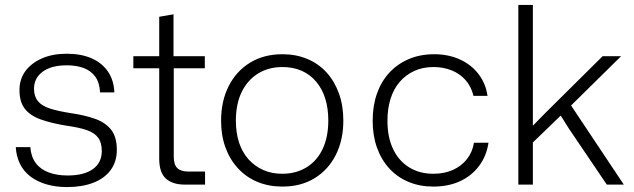

<svg xmlns="http://www.w3.org/2000/svg" viewBox="-20 -749 2573 779"><path d="M252 10Q205 10 167 -1.5Q129 -13 102 -34Q75 -55 60.5 -85.5Q46 -116 44 -152H103Q106 -113 125 -87.5Q144 -62 177.5 -49.5Q211 -37 254 -37Q321 -37 357 -63Q393 -89 393 -136Q393 -170 378.5 -190Q364 -210 332.5 -221Q301 -232 250 -239Q188 -249 145 -264.5Q102 -280 80.5 -308Q59 -336 59 -383Q59 -428 83 -460.5Q107 -493 150 -512Q193 -531 251 -531Q310 -531 352.5 -512Q395 -493 418.5 -458Q442 -423 444 -374H386Q384 -414 366.5 -438Q349 -462 319.5 -473Q290 -484 251 -484Q188 -484 153 -458Q118 -432 118 -389Q118 -358 134 -338.5Q150 -319 183 -308.5Q216 -298 267 -290Q323 -282 365.5 -267Q408 -252 431 -222.5Q454 -193 454 -141Q454 -93 429 -59Q404 -25 358.5 -7.5Q313 10 252 10Z M730 0Q680 0 653 -24.5Q626 -49 626 -105V-472H521V-521H626V-681L684 -691V-521H811V-472H685V-113Q685 -81 699.5 -67Q714 -53 744 -53H812V0Z M1126 8Q1070 8 1024.5 -11Q979 -30 946 -65.5Q913 -101 895 -150Q877 -199 877 -259Q877 -339 908 -400Q939 -461 995 -495Q1051 -529 1126 -529Q1181 -529 1226.5 -510Q1272 -491 1304.5 -455.5Q1337 -420 1355 -370.5Q1373 -321 1373 -260Q1373 -181 1342.5 -120.5Q1312 -60 1256.5 -26Q1201 8 1126 8ZM1125 -44Q1181 -44 1223.5 -70Q1266 -96 1289 -144.5Q1312 -193 1312 -260Q1312 -310 1299.5 -349.5Q1287 -389 1262.5 -418Q1238 -447 1203.5 -462Q1169 -477 1126 -477Q1070 -477 1027.5 -451Q985 -425 961 -376.5Q937 -328 937 -259Q937 -210 950 -170.5Q963 -131 988 -103Q1013 -75 1047.5 -59.5Q1082 -44 1125 -44Z M1738 8Q1683 8 1637.5 -11Q1592 -30 1559.5 -65.5Q1527 -101 1509.5 -150Q1492 -199 1492 -259Q1492 -320 1509.5 -369.5Q1527 -419 1560 -454.5Q1593 -490 1639 -509.5Q1685 -529 1742 -529Q1799 -529 1845.5 -508Q1892 -487 1921.5 -448.5Q1951 -410 1958 -360H1901Q1892 -398 1869 -424Q1846 -450 1812.5 -463.5Q1779 -477 1739 -477Q1695 -477 1660.5 -461Q1626 -445 1601.5 -416.5Q1577 -388 1564.5 -348Q1552 -308 1552 -259Q1552 -192 1575 -144Q1598 -96 1640 -70Q1682 -44 1738 -44Q1783 -44 1817.5 -59.5Q1852 -75 1874.5 -103.5Q1897 -132 1903 -170H1962Q1954 -116 1923.5 -75.5Q1893 -35 1846 -13.5Q1799 8 1738 8Z M2083 0V-729H2142V-239L2190 -288L2425 -521H2500L2297 -321L2511 0H2442L2287 -229L2255 -280L2142 -171V0Z"/></svg>

Font: Mona Sans ExtraLight Light
Style: Regular
Weight: 300
Version: Version 2.000